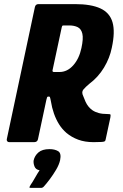

<svg xmlns="http://www.w3.org/2000/svg" viewBox="-20 -693 601 936"><path d="M25 0Q19 0 15.5 -4Q12 -8 13 -14L150 -658Q153 -673 168 -673H345Q424 -673 469.5 -652Q515 -631 528.5 -584.5Q542 -538 525 -460Q515 -410 487 -363.5Q459 -317 415 -284Q397 -269 386.5 -256.5Q376 -244 386 -224Q391 -210 397 -197Q403 -184 411 -174Q419 -164 430 -156Q443 -147 461 -142Q479 -137 506 -137Q517 -137 518.5 -134.5Q520 -132 518 -120L495 -13Q494 -7 491 -4.5Q488 -2 476 -1Q464 0 436 0Q394 0 361.5 -12Q329 -24 304 -45Q283 -63 268 -87Q253 -111 243 -139.5Q233 -168 228 -200Q227 -202 225.5 -212Q224 -222 220 -222H214Q211 -222 209.5 -218.5Q208 -215 206 -206L165 -14Q162 0 146 0ZM236 -350Q235 -342 243 -342H270Q308 -342 337 -374.5Q366 -407 377 -459Q387 -505 381.5 -528.5Q376 -552 359 -560.5Q342 -569 317 -569H290Q286 -569 284.5 -568Q283 -567 281 -560ZM273 88Q268 110 253.5 134.5Q239 159 222.5 181Q206 203 194 216Q188 223 180 223Q167 223 155 223Q143 223 131 223Q123 223 123.5 220Q124 217 130 207Q138 196 151 173Q164 150 173 137Q154 134 148 118Q142 102 144 89Q149 66 167.5 50Q186 34 221 34Q247 34 263.5 44Q280 54 273 88Z"/></svg>

Font: Glory Thin ExtraBold
Style: Italic
Weight: 800
Italic angle: -12°
Version: Version 1.011